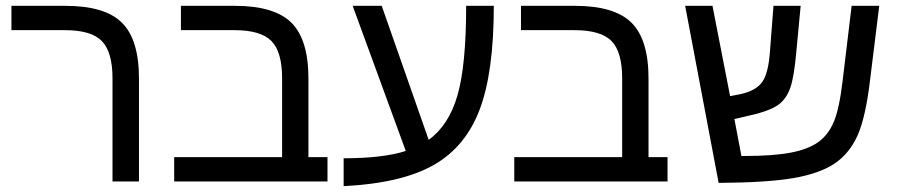

<svg xmlns="http://www.w3.org/2000/svg" viewBox="-20 -619 3062 655"><path d="M454.1 0H363.8V-352.1Q363.8 -440.9 327.9 -478.5Q292 -516.1 202.1 -516.1H19V-599.1H203.1Q337.9 -599.1 396 -541.5Q454.1 -483.9 454.1 -351.1Z M597.2 -516.1V-599.1H781.2Q916 -599.1 974.1 -541.5Q1032.2 -483.9 1032.2 -351.1V-83H1097.2V0H574.2V-83H942.4V-352.1Q942.4 -441.9 906 -479Q869.6 -516.1 780.3 -516.1Z M1152.3 -79.1Q1287.1 -79.1 1364.3 -104L1183.1 -599.1H1282.2L1442.4 -142.1Q1510.7 -190.9 1540.5 -293.2Q1570.3 -395.5 1570.3 -599.1H1664.6Q1664.6 -373 1616.5 -245.6Q1568.4 -118.2 1459.7 -56.2Q1351.1 5.9 1152.3 16.1Z M1757.3 -516.1V-599.1H1941.4Q2076.2 -599.1 2134.3 -541.5Q2192.4 -483.9 2192.4 -351.1V-83H2257.3V0H1734.4V-83H2102.5V-352.1Q2102.5 -441.9 2066.2 -479Q2029.8 -516.1 1940.4 -516.1Z M2618.7 -599.1H2711.4L2696.3 -439Q2689 -357.4 2676.5 -321Q2664.1 -284.7 2639.6 -264.9Q2615.2 -245.1 2558.6 -230L2485.4 -212.9L2509.3 -86.9H2521Q2619.1 -86.9 2678.2 -98.4Q2737.3 -109.9 2771.5 -134.3Q2805.7 -158.7 2824.5 -203.4Q2843.3 -248 2854.5 -342.8L2885.3 -599.1H2979.5L2948.2 -346.2Q2933.1 -218.3 2905.3 -156.5Q2877.4 -94.7 2826.7 -60.8Q2775.9 -26.9 2686.8 -11.5Q2597.7 3.9 2431.6 4.9L2317.4 -599.1H2410.6L2470.7 -291L2506.3 -297.9Q2559.1 -309.6 2580.1 -339.1Q2601.1 -368.7 2606.4 -439.9Z"/></svg>

Font: Liberation Sans
Style: Regular
Weight: 400
Designer: Steve Matteson
Foundry: Ascender Corporation
Version: Version 2.00.1